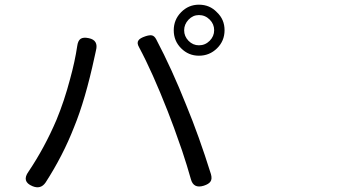

<svg xmlns="http://www.w3.org/2000/svg" viewBox="-20 -801 1540 812"><path d="M117.2 -13.7Q70.3 -33.2 100.6 -75.2Q168.9 -176.8 218.8 -293.9Q252 -374 276.4 -466.8Q296.9 -541 306.6 -606.4Q309.6 -628.9 320.8 -636.7Q332 -644.5 355.5 -639.6Q397.5 -630.9 385.7 -586.9Q384.8 -584 383.8 -578.1Q380.9 -565.4 379.9 -560.5Q340.8 -378.9 293 -262.7Q246.1 -142.6 172.9 -29.3Q152.3 1 117.2 -13.7ZM787.1 -43.9Q771.5 -99.6 750 -164.1Q711.9 -274.4 689.5 -330.1Q624 -497.1 568.4 -600.6Q557.6 -619.1 565.4 -629.9Q571.3 -639.6 594.7 -647.5Q612.3 -653.3 622.1 -651.4Q632.8 -649.4 640.6 -634.8Q707 -508.8 767.6 -356.4Q821.3 -226.6 872.1 -64.5Q877.9 -43.9 870.1 -33.2Q863.3 -22.5 841.8 -15.6Q797.9 -2 787.1 -43.9ZM821.3 -565.4Q777.3 -565.4 746.1 -596.7Q714.8 -627.9 714.8 -672.9Q714.8 -717.8 746.1 -749.5Q777.3 -781.2 821.3 -781.2Q867.2 -781.2 897.5 -749Q929.7 -718.8 929.7 -673.3Q929.7 -627.9 897.9 -596.7Q866.2 -565.4 821.3 -565.4ZM821.3 -609.4Q847.7 -609.4 866.7 -628.4Q885.7 -647.5 885.7 -673.3Q885.7 -699.2 867.2 -717.8Q847.7 -737.3 821.3 -737.3Q795.9 -737.3 777.3 -717.8Q758.8 -698.2 758.8 -672.9Q758.8 -647.5 777.3 -628.4Q795.9 -609.4 821.3 -609.4Z"/></svg>

Font: Bpmf GenSen Rounded R
Style: R
Weight: 400
Foundry: But Ko
Version: Version 1.320